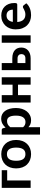

<svg xmlns="http://www.w3.org/2000/svg" viewBox="1245 -1779 691 3221"><g transform="rotate(-90 1590.5 -168.5)"><path d="M346.2 -484.9V-393.6H173.3V0H49.3V-484.9Z M376 0ZM615.2 -492.7Q668.5 -492.7 712.4 -475.3Q756.3 -458 787.6 -425.5Q818.8 -393.1 835.9 -346.9Q853 -300.8 853 -243.7Q853 -185.5 835.9 -139.2Q818.8 -92.8 787.6 -60.3Q756.3 -27.8 712.4 -10.3Q668.5 7.3 615.2 7.3Q561.5 7.3 517.3 -10.3Q473.1 -27.8 441.7 -60.3Q410.2 -92.8 393.1 -139.2Q376 -185.5 376 -243.7Q376 -300.8 393.1 -346.9Q410.2 -393.1 441.7 -425.5Q473.1 -458 517.3 -475.3Q561.5 -492.7 615.2 -492.7ZM615.2 -87.4Q671.4 -87.4 698.2 -126.7Q725.1 -166 725.1 -242.7Q725.1 -319.3 698.2 -358.6Q671.4 -397.9 615.2 -397.9Q558.1 -397.9 531 -358.6Q503.9 -319.3 503.9 -242.7Q503.9 -166 531 -126.7Q558.1 -87.4 615.2 -87.4Z M943.4 0ZM943.4 157.2V-484.9H1019.5Q1031.2 -484.9 1039.3 -479.5Q1047.4 -474.1 1049.8 -462.9L1060.1 -420.4Q1074.7 -436.5 1090.8 -450.2Q1106.9 -463.9 1125.7 -473.6Q1144.5 -483.4 1166.3 -488.8Q1188 -494.1 1213.4 -494.1Q1252 -494.1 1284.2 -477.5Q1316.4 -460.9 1339.8 -429.4Q1363.3 -397.9 1376.2 -351.6Q1389.2 -305.2 1389.2 -246.1Q1389.2 -191.9 1374.5 -145.5Q1359.9 -99.1 1333 -65.2Q1306.2 -31.2 1268.3 -12Q1230.5 7.3 1183.6 7.3Q1144 7.3 1116.7 -4.6Q1089.4 -16.6 1067.4 -37.1V157.2ZM1170.9 -396Q1136.2 -396 1112.3 -382.1Q1088.4 -368.2 1067.4 -341.8V-127Q1085.9 -104.5 1107.7 -95.5Q1129.4 -86.4 1154.3 -86.4Q1178.2 -86.4 1198 -95.9Q1217.8 -105.5 1231.9 -125Q1246.1 -144.5 1253.7 -174.6Q1261.2 -204.6 1261.2 -246.1Q1261.2 -287.1 1254.9 -315.7Q1248.5 -344.2 1236.8 -362.1Q1225.1 -379.9 1208.5 -387.9Q1191.9 -396 1170.9 -396Z M1904.8 -484.9V0H1780.8V-211.9H1604.5V0H1480.5V-484.9H1604.5V-303.2H1780.8V-484.9Z M2142.6 -484.9V-307.6H2221.7Q2271.5 -307.6 2306.2 -295.4Q2340.8 -283.2 2362.5 -262.2Q2384.3 -241.2 2393.8 -213.9Q2403.3 -186.5 2403.3 -156.2Q2403.3 -121.6 2391.1 -93Q2378.9 -64.5 2355.7 -43.7Q2332.5 -22.9 2299.1 -11.5Q2265.6 0 2222.7 0H2024.9V-484.9ZM2608.4 -484.9V0H2484.4V-484.9ZM2142.6 -219.7V-87.9H2222.7Q2257.8 -87.9 2275.6 -106.9Q2293.5 -126 2293.5 -155.3Q2293.5 -168 2289.3 -179.7Q2285.2 -191.4 2276.4 -200.2Q2267.6 -209 2254.2 -214.4Q2240.7 -219.7 2222.2 -219.7Z M2708 0ZM2940.4 -492.7Q2986.3 -492.7 3024.9 -477.8Q3063.5 -462.9 3091.3 -434.8Q3119.1 -406.7 3134.8 -365.7Q3150.4 -324.7 3150.4 -272Q3150.4 -257.8 3148.9 -248.8Q3147.5 -239.7 3144.3 -234.4Q3141.1 -229 3135.5 -226.8Q3129.9 -224.6 3121.6 -224.6H2831.5Q2834.5 -189.5 2844.2 -163.6Q2854 -137.7 2870.1 -121.1Q2886.2 -104.5 2908.2 -96.4Q2930.2 -88.4 2957 -88.4Q2983.9 -88.4 3003.7 -95Q3023.4 -101.6 3038.3 -109.1Q3053.2 -116.7 3064.9 -123.3Q3076.7 -129.9 3087.9 -129.9Q3101.6 -129.9 3110.4 -118.7L3146 -72.8Q3126 -49.3 3101.6 -33.9Q3077.1 -18.6 3051 -9.5Q3024.9 -0.5 2998 3.4Q2971.2 7.3 2946.3 7.3Q2896 7.3 2852.5 -9.3Q2809.1 -25.9 2776.9 -58.8Q2744.6 -91.8 2726.3 -140.4Q2708 -189 2708 -252.9Q2708 -302.2 2724.1 -345.9Q2740.2 -389.6 2770.3 -422.1Q2800.3 -454.6 2843.3 -473.6Q2886.2 -492.7 2940.4 -492.7ZM2942.9 -404.3Q2895.5 -404.3 2868.7 -376.7Q2841.8 -349.1 2834 -298.8H3039.1Q3039.1 -319.8 3033.4 -338.9Q3027.8 -357.9 3015.9 -372.6Q3003.9 -387.2 2985.8 -395.8Q2967.8 -404.3 2942.9 -404.3Z"/></g></svg>

Font: Carlito
Style: Bold
Weight: 700
Designer: Lukasz Dziedzic
Foundry: tyPoland Lukasz Dziedzic
Version: Version 1.104